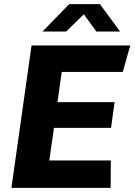

<svg xmlns="http://www.w3.org/2000/svg" viewBox="-20 -905 648 925"><path d="M35 0 132 -686H607.5L571.5 -558.5H277.5L257 -413H532L515 -289H240L217.5 -132H514L513 0ZM185 -753 313 -885H461.5L558.5 -753H444.5L370 -855H403.5L298.5 -753Z"/></svg>

Font: Chivo Mono Medium
Style: Italic
Weight: 500
Italic angle: -8.05°
Monospace: yes
Designer: Hector Gatti
Foundry: Omnibus-Type
Version: Version 1.008